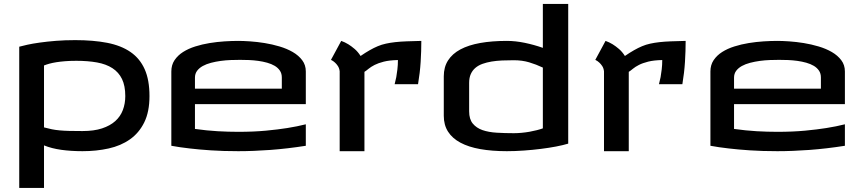

<svg xmlns="http://www.w3.org/2000/svg" viewBox="-20 -763 4349 969"><path d="M77.1 -527.3Q90.8 -531.2 117.4 -537.1Q144 -543 180.7 -548.1Q217.3 -553.2 262.5 -556.9Q307.6 -560.5 359.4 -560.5Q451.2 -560.5 521.2 -546.9Q591.3 -533.2 638.7 -500.5Q686 -467.8 710.2 -413.6Q734.4 -359.4 734.4 -278.3Q734.4 -198.7 708 -145.3Q681.6 -91.8 635.7 -59.6Q589.8 -27.3 528.3 -13.7Q466.8 0 396.5 0Q338.9 0 289.6 -6.8Q240.2 -13.7 202.1 -29.3V185.5H77.1ZM365.2 -456.1Q333.5 -456.1 308.8 -454.1Q284.2 -452.1 264.4 -449Q244.6 -445.8 229.5 -441.7Q214.4 -437.5 202.1 -432.6V-120.1Q223.1 -114.3 241.5 -110.6Q259.8 -106.9 281 -105Q302.2 -103 329.8 -102.3Q357.4 -101.6 396.5 -101.6Q454.1 -101.6 494.9 -115Q535.6 -128.4 561.8 -151.9Q587.9 -175.3 600.1 -207.8Q612.3 -240.2 612.3 -278.3Q612.3 -330.1 595.7 -364.3Q579.1 -398.4 547.4 -418.9Q515.6 -439.5 469.7 -447.8Q423.8 -456.1 365.2 -456.1Z M1182.6 -556.6Q1207.5 -556.6 1242.7 -554.2Q1277.8 -551.8 1315.7 -545.7Q1353.5 -539.6 1390.6 -528.6Q1427.7 -517.6 1457.3 -500.5Q1486.8 -483.4 1505.1 -459.2Q1523.4 -435.1 1523.4 -402.3V-237.3H963.9V-112.3Q1022.9 -104 1077.6 -100.8Q1132.3 -97.7 1182.6 -97.7Q1259.3 -97.7 1321.5 -103.5Q1383.8 -109.4 1429.2 -116.7Q1481.4 -125 1523.4 -135.7V-27.3Q1430.7 -12.7 1344.5 -6.3Q1258.3 0 1182.6 0Q1106.4 0 1044.4 -4.2Q982.4 -8.3 938 -13.7Q886.2 -19.5 844.7 -27.3V-402.3Q844.7 -435.1 860.8 -459.2Q877 -483.4 903.8 -500.5Q930.7 -517.6 965.6 -528.6Q1000.5 -539.6 1038.1 -545.7Q1075.7 -551.8 1113 -554.2Q1150.4 -556.6 1182.6 -556.6ZM963.9 -315.4H1402.3V-372.1Q1402.3 -392.1 1392.6 -406.5Q1382.8 -420.9 1366.5 -430.7Q1350.1 -440.4 1328.4 -446.5Q1306.6 -452.6 1283.2 -455.8Q1259.8 -459 1236.1 -460Q1212.4 -460.9 1191.4 -460.9Q1169.4 -460.9 1144.3 -460Q1119.1 -459 1093.8 -455.6Q1068.4 -452.1 1044.9 -446Q1021.5 -439.9 1003.4 -429.9Q985.4 -419.9 974.6 -405.5Q963.9 -391.1 963.9 -371.1Z M2106.4 -556.6Q2106.4 -505.9 2103 -450.9Q2099.6 -396 2089.8 -337.9H1971.7Q1976.1 -354.5 1980 -374Q1982.9 -390.6 1985.6 -412.8Q1988.3 -435.1 1988.3 -460Q1945.3 -459 1917.2 -451.9Q1889.2 -444.8 1870.6 -435.3Q1852.1 -425.8 1840.3 -416Q1828.6 -406.2 1819.3 -400.4V0H1694.3V-403.3Q1692.4 -418.9 1685.3 -429.7Q1678.2 -440.4 1670.4 -447.3Q1661.6 -455.6 1650.4 -460.9L1702.1 -556.6Q1720.2 -550.3 1737.8 -539.6Q1752.9 -530.3 1769.8 -515.9Q1786.6 -501.5 1799.8 -480.5Q1824.7 -497.6 1845.7 -509.5Q1866.7 -521.5 1886.5 -529.8Q1906.2 -538.1 1927.5 -542.7Q1948.7 -547.4 1974.4 -550.3Q2000 -553.2 2032 -554.4Q2064 -555.7 2106.4 -556.6Z M2538.1 -556.6Q2581.1 -556.6 2628.2 -546.9Q2675.3 -537.1 2719.7 -521.5V-743.2H2847.7V-38.1Q2821.8 -30.3 2785.9 -23.4Q2750 -16.6 2709 -11.5Q2668 -6.3 2623.8 -3.2Q2579.6 0 2538.1 0Q2462.9 0 2403.8 -10.5Q2344.7 -21 2303.7 -43Q2262.7 -64.9 2241.2 -98.6Q2219.7 -132.3 2219.7 -178.7V-377.9Q2219.7 -424.3 2241.2 -458Q2262.7 -491.7 2303.7 -513.7Q2344.7 -535.6 2403.8 -546.1Q2462.9 -556.6 2538.1 -556.6ZM2573.2 -90.8Q2592.8 -90.8 2613 -92.8Q2633.3 -94.7 2652.6 -98.1Q2671.9 -101.6 2689.2 -106Q2706.5 -110.4 2719.7 -115.2V-421.9Q2686 -438 2650.6 -448.5Q2615.2 -459 2573.2 -459Q2543 -459 2514.4 -457.8Q2485.8 -456.5 2460.9 -452.4Q2436 -448.2 2415 -440.7Q2394 -433.1 2379.2 -420.4Q2364.3 -407.7 2356 -389.2Q2347.7 -370.6 2347.7 -344.7V-201.2Q2347.7 -161.6 2366 -139.4Q2384.3 -117.2 2415 -106.4Q2445.8 -95.7 2486.8 -93.3Q2527.8 -90.8 2573.2 -90.8Z M3440.4 -556.6Q3440.4 -505.9 3437 -450.9Q3433.6 -396 3423.8 -337.9H3305.7Q3310.1 -354.5 3314 -374Q3316.9 -390.6 3319.6 -412.8Q3322.3 -435.1 3322.3 -460Q3279.3 -459 3251.2 -451.9Q3223.1 -444.8 3204.6 -435.3Q3186 -425.8 3174.3 -416Q3162.6 -406.2 3153.3 -400.4V0H3028.3V-403.3Q3026.4 -418.9 3019.3 -429.7Q3012.2 -440.4 3004.4 -447.3Q2995.6 -455.6 2984.4 -460.9L3036.1 -556.6Q3054.2 -550.3 3071.8 -539.6Q3086.9 -530.3 3103.8 -515.9Q3120.6 -501.5 3133.8 -480.5Q3158.7 -497.6 3179.7 -509.5Q3200.7 -521.5 3220.5 -529.8Q3240.2 -538.1 3261.5 -542.7Q3282.7 -547.4 3308.3 -550.3Q3334 -553.2 3366 -554.4Q3397.9 -555.7 3440.4 -556.6Z M3903.3 -556.6Q3928.2 -556.6 3963.4 -554.2Q3998.5 -551.8 4036.4 -545.7Q4074.2 -539.6 4111.3 -528.6Q4148.4 -517.6 4178 -500.5Q4207.5 -483.4 4225.8 -459.2Q4244.1 -435.1 4244.1 -402.3V-237.3H3684.6V-112.3Q3743.7 -104 3798.3 -100.8Q3853 -97.7 3903.3 -97.7Q3980 -97.7 4042.2 -103.5Q4104.5 -109.4 4149.9 -116.7Q4202.1 -125 4244.1 -135.7V-27.3Q4151.4 -12.7 4065.2 -6.3Q3979 0 3903.3 0Q3827.1 0 3765.1 -4.2Q3703.1 -8.3 3658.7 -13.7Q3606.9 -19.5 3565.4 -27.3V-402.3Q3565.4 -435.1 3581.5 -459.2Q3597.7 -483.4 3624.5 -500.5Q3651.4 -517.6 3686.3 -528.6Q3721.2 -539.6 3758.8 -545.7Q3796.4 -551.8 3833.7 -554.2Q3871.1 -556.6 3903.3 -556.6ZM3684.6 -315.4H4123V-372.1Q4123 -392.1 4113.3 -406.5Q4103.5 -420.9 4087.2 -430.7Q4070.8 -440.4 4049.1 -446.5Q4027.3 -452.6 4003.9 -455.8Q3980.5 -459 3956.8 -460Q3933.1 -460.9 3912.1 -460.9Q3890.1 -460.9 3865 -460Q3839.8 -459 3814.5 -455.6Q3789.1 -452.1 3765.6 -446Q3742.2 -439.9 3724.1 -429.9Q3706.1 -419.9 3695.3 -405.5Q3684.6 -391.1 3684.6 -371.1Z"/></svg>

Font: Revalia
Style: Regular
Weight: 400
Designer: Johan Kallas, Mihkel Virkus
Foundry: Johan Kallas, Mihkel Virkus
Version: Version 1.001